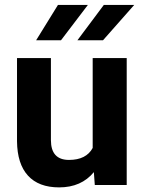

<svg xmlns="http://www.w3.org/2000/svg" viewBox="-20 -770 600 799"><path d="M370.6 -53.7Q318.4 9.8 226.1 9.8Q141.1 9.8 96.4 -39.1Q51.8 -87.9 50.8 -182.1V-528.3H191.9V-187Q191.9 -104.5 267.1 -104.5Q338.9 -104.5 365.7 -154.3V-528.3H507.3V0H374.5ZM412.1 -749.5H538.6L408.7 -602.5H302.2ZM221.2 -749.5H345.7L233.9 -602.5H130.4Z"/></svg>

Font: RobotoInd
Style: Bold
Weight: 700
Designer: Google
Version: Version 2.001150; 2014